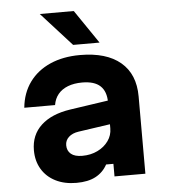

<svg xmlns="http://www.w3.org/2000/svg" viewBox="-58 -914 867 982"><g transform="rotate(-5 375.0 -422.5)"><path d="M501.8 -390.9V-269.3L327.9 -244Q296 -239.3 277.5 -222.2Q259 -205.2 259 -180.1Q259 -151.8 278.5 -135.5Q297.9 -119.2 336.5 -119.2Q380.3 -119.2 415.2 -136.3Q450.2 -153.3 470.7 -182.2Q491.3 -211 491.3 -246.4V-380Q491.3 -436.3 461 -464.6Q430.8 -492.9 368 -492.9Q326.4 -492.9 294.7 -480.7Q263.1 -468.4 244.3 -445.5Q225.5 -422.6 220.2 -390H62.2Q69.7 -465.9 109.4 -520.5Q149.1 -575.1 215.6 -604.5Q282.1 -633.8 369 -633.8Q504.4 -633.8 577.1 -572.6Q649.8 -511.4 649.8 -396.9V0H491.3V-64.5H453.8Q432.5 -25.2 393.7 -4.6Q354.9 16 295.1 16Q233.7 16 187.9 -7.1Q142.2 -30.2 117.2 -72Q92.2 -113.7 92.2 -168.9Q92.2 -247.4 145.3 -296.7Q198.4 -346.1 296.1 -360.6ZM474.8 -688.5H339.1L182.9 -860.8H357.4Z"/></g></svg>

Font: Martian Mono SemiExpanded
Style: Regular
Weight: 400
Width: 6
Monospace: yes
Designer: Roman Shamin
Foundry: Evil Martians
Version: Version 1.000